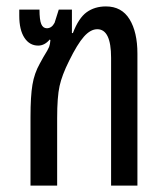

<svg xmlns="http://www.w3.org/2000/svg" viewBox="-20 -578 512 598"><path d="M75 -214Q75 -278 81 -314Q87 -350 104 -380L115 -400Q130 -424 133 -432Q136 -440 137 -453L135 -455Q119 -436 99 -436Q72 -436 56 -460.5Q40 -485 40 -529V-548H103Q103 -516 108.5 -503Q114 -490 126 -490Q141 -490 150 -507L163 -548H204V-475H207Q225 -522 250 -540Q275 -558 310 -558Q359 -558 383.5 -518Q408 -478 408 -411V0H326V-398Q326 -487 283 -487Q262 -487 241.5 -464Q221 -441 195 -388Q173 -344 165.5 -310Q158 -276 158 -210V0H75Z"/></svg>

Font: Noto Sans Thai Cond
Style: Regular
Weight: 400
Width: 3
Designer: Monotype Design Team
Foundry: Monotype Imaging Inc.
Version: Version 1.000